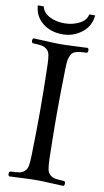

<svg xmlns="http://www.w3.org/2000/svg" viewBox="-91 -848 485 897"><g transform="rotate(10 151.5 -400.0)"><path d="M285.2 -805.2Q280.8 -753.9 241 -722.9Q201.2 -691.9 149.4 -691.9Q93.3 -691.9 54.9 -722.9Q16.6 -753.9 13.2 -805.2H41.5Q47.4 -776.9 77.6 -760.5Q107.9 -744.1 149.4 -744.1Q188.5 -744.1 220.5 -760.7Q252.4 -777.3 257.3 -805.2ZM191.4 -108.9Q192.4 -76.7 195.6 -59.8Q198.7 -43 210 -33.4Q221.2 -23.9 234.9 -21.7Q248.5 -19.5 278.3 -18.1Q282.7 -13.7 282.7 -6.6Q282.7 0.5 278.3 4.9Q256.8 4.4 216.8 2.2Q176.8 0 149.4 0Q121.6 0 80.8 2.2Q40 4.4 19.5 4.9Q15.1 0.5 15.1 -6.6Q15.1 -13.7 19.5 -18.1Q49.3 -19.5 63 -21.7Q76.7 -23.9 87.9 -33.4Q99.1 -43 102.3 -59.8Q105.5 -76.7 106.4 -108.9Q109.4 -233.4 109.4 -320.8Q109.4 -411.6 106.4 -536.1Q105.5 -568.4 102.3 -585.2Q99.1 -602.1 87.9 -611.6Q76.7 -621.1 63 -623.3Q49.3 -625.5 19.5 -627Q15.1 -631.3 15.1 -638.4Q15.1 -645.5 19.5 -649.9Q41 -649.4 81.1 -647.2Q121.1 -645 148.4 -645Q176.3 -645 217 -647.2Q257.8 -649.4 278.3 -649.9Q282.7 -645.5 282.7 -638.4Q282.7 -631.3 278.3 -627Q258.3 -626 247.6 -625Q236.8 -624 225.6 -620.6Q214.4 -617.2 209.5 -611.8Q204.6 -606.4 200 -595.9Q195.3 -585.4 193.4 -571.3Q191.9 -558.1 191.4 -536.1Q188.5 -423.3 188.5 -319.8Q188.5 -232.4 191.4 -108.9Z"/></g></svg>

Font: Linux Libertine Display G
Style: Regular
Weight: 400
Designer: Philipp H. Poll
Foundry: Philipp H. Poll
Version: Version 5.0.9